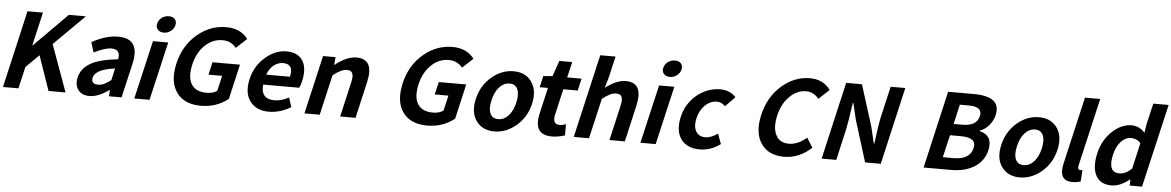

<svg xmlns="http://www.w3.org/2000/svg" viewBox="-36 -1314 11168 1831"><g transform="rotate(5 5547.5 -398.0)"><path d="M176 -740H324L250 -419H253L572 -740H735L442 -449L605 0H442L327 -332L202 -208L154 0H6Z M726 -33Q691 -80 707 -152Q728 -242 817 -292Q904 -341 1077 -359Q1096 -456 1005 -456Q943 -456 838 -403L808 -500Q944 -574 1059 -574Q1274 -574 1217 -327L1141 0H1021L1024 -60H1021Q918 14 835 14Q761 14 726 -33ZM1030 -156 1056 -269Q869 -245 850 -164Q836 -101 910 -101Q963 -101 1030 -156Z M1393 -560H1539L1409 0H1263ZM1430 -673Q1410 -695 1418 -730Q1426 -766 1456 -788Q1486 -810 1525 -810Q1563 -810 1581 -788Q1601 -766 1593 -730Q1585 -696 1555 -673Q1526 -650 1488 -650Q1450 -650 1430 -673Z M1671 -84Q1593 -187 1634 -367Q1675 -545 1804 -652Q1926 -754 2079 -754Q2215 -754 2286 -659L2185 -565Q2135 -627 2054 -627Q1960 -627 1888 -559Q1814 -490 1786 -372Q1758 -249 1798 -183Q1839 -114 1946 -114Q2006 -114 2045 -142L2079 -288H1948L1976 -409H2239L2162 -75Q2050 14 1901 14Q1744 14 1671 -84Z M2373 -64Q2311 -144 2342 -279Q2372 -410 2472 -495Q2566 -574 2671 -574Q2783 -574 2828 -498Q2871 -426 2843 -306Q2833 -262 2821 -239H2476Q2461 -99 2598 -99Q2662 -99 2733 -138L2762 -48Q2658 14 2552 14Q2432 14 2373 -64ZM2724 -336Q2753 -460 2647 -460Q2601 -460 2560 -429Q2518 -395 2496 -336Z M3021 -560H3141L3134 -486H3138Q3248 -574 3340 -574Q3513 -574 3461 -349L3381 0H3234L3310 -331Q3325 -395 3312 -422Q3300 -448 3258 -448Q3206 -448 3127 -385L3038 0H2892Z M3837 -84Q3759 -187 3800 -367Q3841 -545 3970 -652Q4092 -754 4245 -754Q4381 -754 4452 -659L4351 -565Q4301 -627 4220 -627Q4126 -627 4054 -559Q3980 -490 3952 -372Q3924 -249 3964 -183Q4005 -114 4112 -114Q4172 -114 4211 -142L4245 -288H4114L4142 -409H4405L4328 -75Q4216 14 4067 14Q3910 14 3837 -84Z M4540 -63Q4477 -146 4508 -279Q4539 -414 4640 -497Q4734 -574 4845 -574Q4956 -574 5014 -497Q5077 -414 5046 -279Q5015 -146 4914 -63Q4819 14 4709 14Q4599 14 4540 -63ZM4836 -153Q4877 -199 4896 -279Q4914 -360 4894 -406Q4873 -454 4817 -454Q4761 -454 4718 -406Q4676 -360 4658 -279Q4639 -199 4660 -153Q4681 -106 4737 -106Q4793 -106 4836 -153Z M5127 -196 5184 -444H5105L5130 -553L5218 -560L5270 -710H5393L5358 -560H5496L5469 -444H5331L5274 -196Q5252 -102 5328 -102Q5353 -102 5386 -114L5385 -7Q5317 14 5262 14Q5078 14 5127 -196Z M5654 -798H5800L5754 -597L5723 -492Q5830 -574 5918 -574Q6091 -574 6039 -349L5959 0H5812L5888 -331Q5903 -395 5890 -422Q5878 -448 5836 -448Q5784 -448 5705 -385L5616 0H5470Z M6238 -560H6384L6254 0H6108ZM6275 -673Q6255 -695 6263 -730Q6271 -766 6301 -788Q6331 -810 6370 -810Q6408 -810 6426 -788Q6446 -766 6438 -730Q6430 -696 6400 -673Q6371 -650 6333 -650Q6295 -650 6275 -673Z M6498 -63Q6439 -144 6470 -279Q6501 -414 6606 -497Q6705 -574 6824 -574Q6914 -574 6973 -512L6881 -417Q6846 -454 6803 -454Q6739 -454 6689 -406Q6638 -358 6620 -279Q6602 -201 6630 -153Q6658 -106 6719 -106Q6774 -106 6838 -151L6874 -54Q6781 14 6675 14Q6556 14 6498 -63Z M7267 -84Q7192 -188 7233 -367Q7274 -544 7401 -652Q7521 -754 7667 -754Q7793 -754 7862 -659L7762 -565Q7712 -627 7640 -627Q7554 -627 7485 -559Q7412 -489 7385 -372Q7358 -252 7395 -183Q7431 -114 7519 -114Q7604 -114 7689 -187L7746 -95Q7626 14 7484 14Q7338 14 7267 -84Z M8013 -740H8164L8288 -346L8326 -186H8331Q8354 -369 8371 -445L8439 -740H8579L8409 0H8259L8136 -396L8098 -555H8093Q8063 -349 8051 -297L7983 0H7843Z M8989 -740H9234Q9502 -740 9460 -558Q9448 -505 9411 -461Q9372 -414 9322 -398L9321 -393Q9453 -360 9420 -218Q9395 -111 9300 -53Q9212 0 9083 0H8819ZM9154 -439Q9289 -439 9311 -536Q9332 -627 9199 -627H9111L9068 -439ZM9096 -114Q9252 -114 9278 -227Q9302 -329 9146 -329H9043L8993 -114Z M9570 -63Q9507 -146 9538 -279Q9569 -414 9670 -497Q9764 -574 9875 -574Q9986 -574 10044 -497Q10107 -414 10076 -279Q10045 -146 9944 -63Q9849 14 9739 14Q9629 14 9570 -63ZM9866 -153Q9907 -199 9926 -279Q9944 -360 9924 -406Q9903 -454 9847 -454Q9791 -454 9748 -406Q9706 -360 9688 -279Q9669 -199 9690 -153Q9711 -106 9767 -106Q9823 -106 9866 -153Z M10146 -157 10294 -798H10440L10290 -150Q10280 -106 10310 -106Q10320 -106 10330 -108L10323 1Q10288 14 10244 14Q10106 14 10146 -157Z M10469 -64Q10426 -143 10457 -279Q10487 -411 10579 -495Q10665 -574 10760 -574Q10836 -574 10888 -513L10902 -601L10948 -798H11095L10910 0H10792L10793 -58H10790Q10699 14 10618 14Q10513 14 10469 -64ZM10802 -165 10858 -411Q10822 -453 10764 -453Q10714 -453 10672 -409Q10627 -362 10608 -281Q10568 -107 10684 -107Q10744 -107 10802 -165Z"/></g></svg>

Font: KaiGen Gothic CN Bold
Style: Bold
Weight: 700
Designer: Ryoko NISHIZUKA  (kana & ideographs); Paul D. Hunt (Latin, Greek & Cyrillic); Wenlong ZHANG  (bopomofo); Sandoll Communi
Foundry: Adobe Systems Incorporated
Version: Version 1.002.20150501